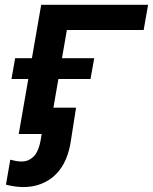

<svg xmlns="http://www.w3.org/2000/svg" viewBox="-20 -548 627 785"><path d="M567.4 -425.3 585.4 -528.3H148.4L56.6 0H179.7L253.4 -425.3ZM350.1 -225.1 365.2 -310.1H42L26.9 -225.1ZM291 -107.9H168L146 26.4Q143.1 42.5 137.7 57.9Q132.3 73.2 123.5 85.4Q113.8 97.2 100.3 104.7Q86.9 112.3 68.4 112.3Q56.6 112.3 44.9 110.1Q33.2 107.9 22 105L4.4 207Q21.5 211.4 38.3 213.9Q55.2 216.3 71.8 216.8Q115.7 217.3 150.1 203.1Q184.6 189 209.5 163.6Q234.4 138.2 249.3 103Q264.2 67.9 270 25.9Z"/></svg>

Font: Roboto Mono SemiBold
Style: Italic
Weight: 600
Italic angle: -10°
Monospace: yes
Designer: Google
Version: Version 3.000